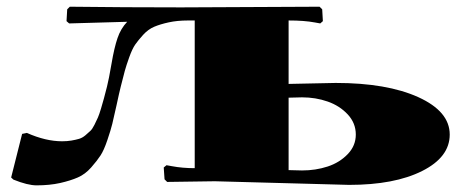

<svg xmlns="http://www.w3.org/2000/svg" viewBox="-20 -541 1380 572"><path d="M839.8 -34.2 879.9 -33.2Q920.4 -33.2 956.1 -44.9Q991.7 -56.6 1015.9 -81.8Q1040 -106.9 1040 -140.1Q1040 -174.3 1015.9 -200.2Q991.7 -226.1 956.1 -238.5Q920.4 -251 879.9 -251L839.8 -250ZM358.9 -476.1 186 -471.2 178.2 -478 180.2 -513.2 188 -521Q350.6 -519 520 -519L932.1 -521L939.9 -513.2L941.9 -478L934.1 -471.2L918 -474.1Q886.7 -480 839.8 -480V-291L980 -293.9Q1132.8 -293.9 1226.3 -251.5Q1319.8 -209 1319.8 -140.1Q1319.8 -72.8 1237.5 -31.5Q1155.3 9.8 1020 9.8L620.1 -1L478 1L470.2 -6.8L467.8 -42L476.1 -48.8L492.2 -45.9Q523.4 -40 560.1 -40V-480H540Q508.3 -480 482.7 -474.4Q457 -468.8 439.2 -461.2Q421.4 -453.6 406.5 -437.3Q391.6 -420.9 382.8 -408.2Q374 -395.5 365 -370.4Q356 -345.2 351.8 -329.8Q347.7 -314.5 339.8 -283.2Q335 -264.2 327.1 -227.1Q318.8 -189.9 314.5 -171.9Q310.1 -153.8 299.8 -123.5Q289.6 -93.3 279.5 -77.9Q269.5 -62.5 251.7 -42.2Q233.9 -22 212.2 -12.5Q190.4 -2.9 159.2 4.2Q127.9 11.2 88.9 11.2Q62.5 11.2 20 -5.9L13.2 -12.2L45.9 -142.1L60.1 -145Q116.2 -120.1 165 -120.1Q180.2 -120.1 192.9 -122.3Q205.6 -124.5 215.6 -127.4Q225.6 -130.4 234.4 -137.9Q243.2 -145.5 249 -150.9Q254.9 -156.2 261.5 -169.4Q268.1 -182.6 271.7 -190.9Q275.4 -199.2 281 -217.8Q286.6 -236.3 289.6 -247.8Q292.5 -259.3 298.8 -283.2Q304.2 -304.2 312.3 -351.6Q320.3 -398.9 330.1 -427.5Q339.8 -456.1 358.9 -476.1Z"/></svg>

Font: Yokawerad
Style: Regular
Weight: 500
Designer: gluk
Foundry: gluk
Version: Version 0.79